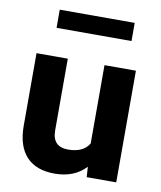

<svg xmlns="http://www.w3.org/2000/svg" viewBox="-81 -774 713 850"><g transform="rotate(10 275.0 -349.5)"><path d="M364.7 -2.9 361.8 -46.4Q310.1 9.3 221.7 9.3Q138.2 9.3 94.7 -37.6Q51.3 -84.5 50.8 -173.8V-498.5V-502H53.7H188H191.4V-498.5V-179.7Q191.4 -106 262.2 -106Q330.1 -106 356.4 -149.9V-498.5V-502H359.4H494.1H497.6V-498.5V-3.4V0H494.1H368.2H364.7ZM455.6 -627.9H118.7V-709.5H455.6Z"/></g></svg>

Font: MAUL Bold
Style: Bold
Weight: 700
Designer: MAUL
Version: Version 1.0; 2020; ttfautohint (v1.8.3)